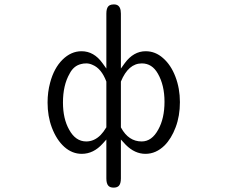

<svg xmlns="http://www.w3.org/2000/svg" viewBox="-20 -732 1040 877"><path d="M645.5 -498Q589.8 -498 549.8 -443.4L532.2 -418.9V-669.9Q532.2 -703.1 512.7 -710Q506.8 -711.9 500 -711.9Q493.2 -711.9 489.3 -710.9Q480.5 -709 475.6 -704.1Q465.8 -694.3 465.8 -669.9V-418.9L448.2 -443.4Q409.2 -498 352.5 -498Q304.7 -498 265.6 -459.5Q226.6 -420.9 209 -354.5Q197.3 -311.5 197.3 -263.7Q197.3 -201.2 216.8 -149.4Q238.3 -92.8 273.9 -61Q309.6 -29.3 353.5 -29.3Q407.2 -29.3 449.2 -76.2L465.8 -94.7V83Q465.8 107.4 475.6 117.2Q483.4 125 499 125Q514.6 125 522.5 117.2Q532.2 107.4 532.2 83V-94.7Q551.8 -73.2 554.7 -70.3Q595.7 -29.3 644.5 -29.3Q692.4 -29.3 731.4 -67.4Q762.7 -98.6 782.2 -150.4Q801.8 -202.1 801.8 -265.6Q801.8 -328.1 781.2 -381.8Q760.7 -435.5 724.6 -466.8Q689.5 -498 645.5 -498ZM350.6 -439.5Q360.4 -442.4 374.5 -442.4Q388.7 -442.4 403.3 -435.5Q443.4 -418.9 465.8 -359.4V-150.4Q452.1 -127.9 439.5 -115.2Q410.2 -85.9 374 -85.9Q325.2 -85.9 295.9 -139.6Q267.6 -189.5 267.6 -263.7Q267.6 -342.8 297.9 -395.5Q316.4 -431.6 350.6 -439.5ZM627 -85.9Q567.4 -85.9 533.2 -148.4L532.2 -150.4V-359.4Q566.4 -442.4 627.9 -442.4Q674.8 -442.4 701.2 -395.5Q731.4 -342.8 731.4 -267.1Q731.4 -191.4 703.1 -140.6Q673.8 -85.9 627 -85.9Z"/></svg>

Font: FakePearl
Style: ExtraLight
Weight: 300
Version: Version 1.2